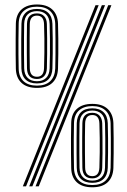

<svg xmlns="http://www.w3.org/2000/svg" viewBox="-20 -823 561 848"><path d="M137 0 458 -800H472L151.2 0ZM80.8 0 401.8 -800H415.8L95 0ZM109 0 429.8 -800H444L123 0ZM387.8 4.2Q343 4.2 319.1 -18.1Q295.2 -40.5 294.5 -81Q294 -107.8 293.6 -142.4Q293.2 -177 293.5 -213Q293.8 -249 294.5 -279.5Q295.2 -320.5 319.8 -342.4Q344.2 -364.2 387.8 -364.2Q431.2 -364.2 455.2 -342.1Q479.2 -320 480.8 -279.5Q481.8 -246.8 482 -213.1Q482.2 -179.5 482 -146.2Q481.8 -113 480.8 -81Q479.2 -40.5 455.6 -18.1Q432 4.2 387.8 4.2ZM387.8 -5.8Q425.8 -5.8 446.4 -25.5Q467 -45.2 468.5 -81.5Q469.2 -108.2 469.5 -142.9Q469.8 -177.5 469.5 -213.4Q469.2 -249.2 468.5 -279Q467 -315.5 446 -335Q425 -354.5 387.8 -354.5Q351.2 -354.5 329.5 -335.8Q307.8 -317 306.8 -279.2Q306 -239.8 305.8 -207.5Q305.5 -175.2 305.9 -145Q306.2 -114.8 306.8 -80.5Q307.8 -44.5 328.8 -25.1Q349.8 -5.8 387.8 -5.8ZM387.8 -15.5Q355.5 -15.5 337.6 -32.5Q319.8 -49.5 319 -81.5Q318.5 -110.5 318.2 -143.6Q318 -176.8 318.2 -211.2Q318.5 -245.8 319 -279.2Q320 -309.8 337.2 -327.1Q354.5 -344.5 387.8 -344.5Q419.8 -344.5 437.4 -327.4Q455 -310.2 456 -278.8Q457 -244.8 457.2 -212.9Q457.5 -181 457.2 -148.8Q457 -116.5 456 -81.8Q455 -50 437.5 -32.8Q420 -15.5 387.8 -15.5ZM387.8 -25.2Q413 -25.2 427.9 -39.6Q442.8 -54 443.8 -82Q444.8 -113.2 445 -145.9Q445.2 -178.5 445 -211.8Q444.8 -245 443.8 -278.2Q442.8 -307 427.5 -320.9Q412.2 -334.8 387.8 -334.8Q361.8 -334.8 346.9 -320.4Q332 -306 331.2 -278.5Q330.8 -251.5 330.5 -216.6Q330.2 -181.8 330.5 -146.4Q330.8 -111 331.2 -82Q332 -54.5 346.9 -39.9Q361.8 -25.2 387.8 -25.2ZM387.8 -35.2Q345 -35.2 343.8 -82Q343.2 -116.5 343 -149.1Q342.8 -181.8 343 -213.8Q343.2 -245.8 343.8 -278.5Q344.8 -324.8 387.8 -324.8Q408.5 -324.8 419.6 -312.1Q430.8 -299.5 431.5 -278.2Q432.2 -251.5 432.6 -216.1Q433 -180.8 432.8 -145.2Q432.5 -109.8 431.5 -82.5Q430.8 -59.8 419.2 -47.5Q407.8 -35.2 387.8 -35.2ZM387.8 -45Q417.5 -45 419 -82.8Q420.2 -119.2 420.5 -151Q420.8 -182.8 420.5 -213.5Q420.2 -244.2 419 -277.5Q417.8 -315 387.8 -315Q357 -315 356 -278Q355.2 -251.5 355.1 -217.1Q355 -182.8 355.2 -147.4Q355.5 -112 356 -82.2Q357 -45 387.8 -45ZM143.2 -434.8Q98.8 -434.8 74.9 -457.1Q51 -479.5 50 -520Q49.5 -546.8 49.2 -581.4Q49 -616 49.2 -652Q49.5 -688 50 -718.5Q51 -759.5 75.4 -781.4Q99.8 -803.2 143.2 -803.2Q186.8 -803.2 210.8 -781.1Q234.8 -759 236.2 -718.5Q237.2 -685.8 237.5 -652.1Q237.8 -618.5 237.5 -585.2Q237.2 -552 236.2 -520Q234.8 -479.5 211.1 -457.1Q187.5 -434.8 143.2 -434.8ZM143.2 -444.8Q181.2 -444.8 201.9 -464.5Q222.5 -484.2 224 -520.5Q224.8 -547.2 225 -581.9Q225.2 -616.5 225 -652.4Q224.8 -688.2 224 -718Q222.5 -754.5 201.6 -774Q180.8 -793.5 143.2 -793.5Q106.8 -793.5 85 -774.8Q63.2 -756 62.5 -718.2Q61.8 -678.8 61.5 -646.5Q61.2 -614.2 61.5 -584Q61.8 -553.8 62.5 -519.5Q63.2 -483.5 84.2 -464.1Q105.2 -444.8 143.2 -444.8ZM143.2 -454.5Q111 -454.5 93.2 -471.5Q75.5 -488.5 74.5 -520.5Q74 -549.5 73.8 -582.6Q73.5 -615.8 73.8 -650.4Q74 -685 74.8 -718.2Q75.5 -748.8 92.9 -766.1Q110.2 -783.5 143.2 -783.5Q175.2 -783.5 192.9 -766.4Q210.5 -749.2 211.5 -717.8Q212.5 -684 212.9 -652Q213.2 -620 212.9 -587.8Q212.5 -555.5 211.5 -520.8Q210.5 -489 193 -471.8Q175.5 -454.5 143.2 -454.5ZM143.2 -464.2Q168.8 -464.2 183.5 -478.6Q198.2 -493 199.2 -521Q200.2 -552.2 200.6 -584.9Q201 -617.5 200.6 -650.9Q200.2 -684.2 199.2 -717.2Q198.2 -746 183 -759.9Q167.8 -773.8 143.2 -773.8Q117.2 -773.8 102.4 -759.4Q87.5 -745 86.8 -717.5Q86.2 -690.5 86 -655.6Q85.8 -620.8 86 -585.4Q86.2 -550 86.8 -521Q87.5 -493.5 102.4 -478.9Q117.2 -464.2 143.2 -464.2ZM143.2 -474.2Q100.5 -474.2 99.2 -521Q98.8 -555.5 98.5 -588.1Q98.2 -620.8 98.5 -652.8Q98.8 -684.8 99.2 -717.5Q100.5 -763.8 143.2 -763.8Q164.2 -763.8 175.4 -751.1Q186.5 -738.5 187 -717.2Q188 -690.5 188.2 -655.1Q188.5 -619.8 188.2 -584.2Q188 -548.8 187 -521.5Q186.2 -498.8 174.8 -486.5Q163.2 -474.2 143.2 -474.2ZM143.2 -484Q173.2 -484 174.5 -521.8Q175.8 -558.2 176 -590Q176.2 -621.8 176 -652.5Q175.8 -683.2 174.5 -716.5Q173.2 -754 143.2 -754Q112.5 -754 111.5 -717Q111 -690.5 110.8 -656.1Q110.5 -621.8 110.8 -586.4Q111 -551 111.5 -521.2Q112.5 -484 143.2 -484Z"/></svg>

Font: Big Shoulders Inline Display Thin Medium
Style: Regular
Weight: 500
Version: Version 2.002